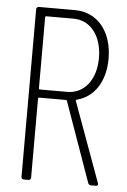

<svg xmlns="http://www.w3.org/2000/svg" viewBox="-51 -738 512 776"><g transform="rotate(5 204.5 -350.0)"><path d="M348 0H367C373 0 376 -3 376 -7C376 -8 375 -10 375 -11L257 -335C256 -337 258 -339 260 -340C330 -357 374 -423 374 -516C374 -626 313 -700 222 -700H75C69 -700 65 -696 65 -690V-10C65 -4 69 0 75 0H94C100 0 104 -4 104 -10V-331C104 -333 106 -335 108 -335H217C219 -335 220 -335 221 -332L336 -8C338 -2 343 0 348 0ZM108 -665H219C288 -665 335 -605 335 -515C335 -427 288 -368 219 -368H108C106 -368 104 -370 104 -372V-661C104 -663 106 -665 108 -665Z"/></g></svg>

Font: Barlow Condensed ExtraLight
Style: Regular
Weight: 275
Width: 3
Designer: Jeremy Tribby
Foundry: Tribby Type
Version: Version 1.422;hotconv 1.0.109;makeotfexe 2.5.65596